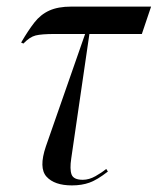

<svg xmlns="http://www.w3.org/2000/svg" viewBox="-20 -556 478 582"><path d="M198 6Q145 6 121 -20.5Q97 -47 119 -112L238 -453H147Q106 -453 88 -448.5Q70 -444 51 -424L44 -427Q65 -463 84 -487.5Q103 -512 129.5 -524Q156 -536 196 -536H438L410 -453H251L196 -76Q191 -43 197 -27Q203 -11 231 -11Q250 -11 269.5 -22Q289 -33 302 -44L307 -36Q275 -11 251.5 -2.5Q228 6 198 6Z"/></svg>

Font: Noto Serif Display ExtraCondensed
Style: Italic
Weight: 400
Width: 2
Italic angle: -12°
Designer: Monotype Design Team
Foundry: Monotype Imaging Inc.
Version: Version 2.009